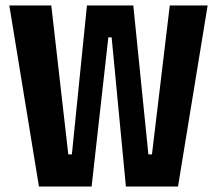

<svg xmlns="http://www.w3.org/2000/svg" viewBox="-20 -680 791 700"><path d="M122 0 14 -660H167L229 -117H242L297 -660H466L521 -117H534L599 -660H737L629 0H439L387 -544H375L314 0Z"/></svg>

Font: Bricolage Grotesque 10pt Condensed Bricolage Grotesque 10pt Condensed Regular
Style: Bold
Weight: 700
Width: 3
Designer: Mathieu Triay
Foundry: Atelier Triay
Version: Version 1.000; ttfautohint (v1.8.4.7-5d5b);gftools[0.9.32]